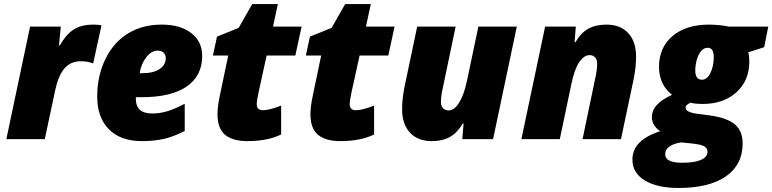

<svg xmlns="http://www.w3.org/2000/svg" viewBox="-20 -684 3797 944"><path d="M439.9 -563Q467.3 -563 479 -559.1L438 -372.1Q411.6 -382.8 377.9 -382.8Q327.6 -382.8 297.6 -348.4Q267.6 -314 252 -243.2L200.2 0H11.2L127.9 -553.2H278.8L270 -460.9H273.9Q305.7 -515.6 342.8 -539.3Q379.9 -563 439.9 -563Z M676.8 9.8Q573.2 9.8 515.6 -48.1Q458 -106 458 -209Q458 -312 498.8 -394.8Q539.6 -477.5 610.6 -520.3Q681.6 -563 774.9 -563Q867.7 -563 920.9 -521Q974.1 -479 974.1 -409.2Q974.1 -311 897.7 -258.5Q821.3 -206.1 676.8 -206.1H647.9V-198.2Q647.9 -126 728 -126Q766.6 -126 803.7 -137.5Q840.8 -148.9 888.2 -173.8V-40Q833.5 -12.2 786.1 -1.2Q738.8 9.8 676.8 9.8ZM753.9 -435.1Q724.1 -435.1 698.2 -401.1Q672.4 -367.2 667 -324.2H681.2Q734.4 -324.2 764.6 -344.5Q794.9 -364.7 794.9 -397.9Q794.9 -413.6 785.2 -424.3Q775.4 -435.1 753.9 -435.1Z M1272.9 -142.1Q1305.2 -142.1 1362.3 -165V-22.9Q1295.9 9.8 1196.3 9.8Q1124 9.8 1086.7 -21.2Q1049.3 -52.2 1049.3 -123Q1049.3 -160.2 1061 -214.8L1102.1 -411.1H1026.9L1046.9 -503.9L1153.3 -546.9L1220.2 -664.1H1346.2L1322.3 -553.2H1462.9L1432.1 -411.1H1291L1250 -224.1Q1242.2 -186.5 1242.2 -172.9Q1242.2 -142.1 1272.9 -142.1Z M1730 -142.1Q1762.2 -142.1 1819.3 -165V-22.9Q1752.9 9.8 1653.3 9.8Q1581.1 9.8 1543.7 -21.2Q1506.3 -52.2 1506.3 -123Q1506.3 -160.2 1518.1 -214.8L1559.1 -411.1H1483.9L1503.9 -503.9L1610.4 -546.9L1677.2 -664.1H1803.2L1779.3 -553.2H1919.9L1889.2 -411.1H1748L1707 -224.1Q1699.2 -186.5 1699.2 -172.9Q1699.2 -142.1 1730 -142.1Z M2147.9 -183.1Q2147.9 -161.6 2158.9 -151.4Q2169.9 -141.1 2185.1 -141.1Q2213.9 -141.1 2237.5 -179.4Q2261.2 -217.8 2275.4 -284.2L2332 -553.2H2521L2404.3 0H2252.9L2259.3 -77.1H2255.4Q2229 -31.7 2192.6 -11Q2156.2 9.8 2103 9.8Q2034.2 9.8 1995.6 -32Q1957 -73.7 1957 -147Q1957 -198.7 1969.2 -258.8L2031.2 -553.2H2220.2L2157.2 -252Q2147.9 -211.9 2147.9 -183.1Z M2916 -371.1Q2916 -392.1 2905.3 -402.6Q2894.5 -413.1 2879.4 -413.1Q2851.6 -413.1 2827.9 -378.4Q2804.2 -343.8 2789.1 -270L2732.4 0H2543.5L2660.2 -553.2H2811L2805.2 -476.1H2809.1Q2835.9 -522.5 2872.3 -542.7Q2908.7 -563 2961.4 -563Q3030.3 -563 3068.8 -521.2Q3107.4 -479.5 3107.4 -405.8Q3107.4 -354 3095.2 -293.9L3033.2 0H2844.2L2907.2 -301.8Q2916 -339.8 2916 -371.1Z M3757.3 -553.2 3737.3 -452.1 3659.2 -426.8Q3664.1 -407.2 3664.1 -380.9Q3664.1 -287.6 3600.6 -230.2Q3537.1 -172.9 3435.1 -172.9Q3397.9 -172.9 3374.5 -179.2Q3364.7 -173.8 3357.9 -168.5Q3351.1 -163.1 3351.1 -153.8Q3351.1 -132.8 3405.3 -125L3472.2 -116.2Q3557.1 -104 3594.2 -71.5Q3631.3 -39.1 3631.3 21Q3631.3 126 3549.1 183.1Q3466.8 240.2 3315.4 240.2Q3211.9 240.2 3150.6 203.4Q3089.4 166.5 3089.4 101.1Q3089.4 53.2 3122.6 18.6Q3155.8 -16.1 3226.1 -39.1Q3208 -50.3 3196.5 -68.4Q3185.1 -86.4 3185.1 -106.9Q3185.1 -141.6 3210 -168.5Q3234.9 -195.3 3284.2 -217.8Q3220.2 -268.1 3220.2 -355Q3220.2 -450.7 3286.6 -506.8Q3353 -563 3466.3 -563Q3491.2 -563 3518.8 -560.1Q3546.4 -557.1 3562.5 -553.2ZM3250.5 74.2Q3250.5 116.2 3333.5 116.2Q3394.5 116.2 3426.5 102.1Q3458.5 87.9 3458.5 62Q3458.5 44.4 3442.4 35.4Q3426.3 26.4 3386.2 22L3330.1 16.1Q3292 21.5 3271.2 36.4Q3250.5 51.3 3250.5 74.2ZM3398.4 -337.9Q3398.4 -292 3431.2 -292Q3456.5 -292 3472.9 -325.4Q3489.3 -358.9 3489.3 -402.8Q3489.3 -449.2 3459.5 -449.2Q3440.9 -449.2 3427.2 -432.9Q3413.6 -416.5 3406 -390.1Q3398.4 -363.8 3398.4 -337.9Z"/></svg>

Font: Open Sans Extrabold
Style: Italic
Weight: 800
Italic angle: -12°
Foundry: Ascender Corporation
Version: Version 1.10